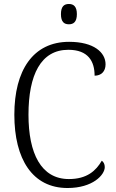

<svg xmlns="http://www.w3.org/2000/svg" viewBox="-20 -934 581 964"><path d="M326 -812C349 -812 366 -824 366 -863C366 -902 349 -914 326 -914C302 -914 286 -902 286 -863C286 -824 302 -812 326 -812ZM319 10C446 10 506 -56 506 -95C506 -110 500 -121 491 -127C462 -77 417 -35 326 -35C186 -35 123 -164 123 -358C123 -558 185 -684 323 -684C423 -684 455 -626 455 -554C488 -554 510 -575 510 -611C510 -671 451 -724 327 -724C146 -724 52 -581 52 -358C52 -135 143 10 319 10Z"/></svg>

Font: Noto Serif Khmer SemiCondensed Light
Style: Regular
Weight: 300
Width: 4
Designer: Danh Hong and the Monotype Design Team
Foundry: Monotype Imaging Inc.
Version: Version 2.004